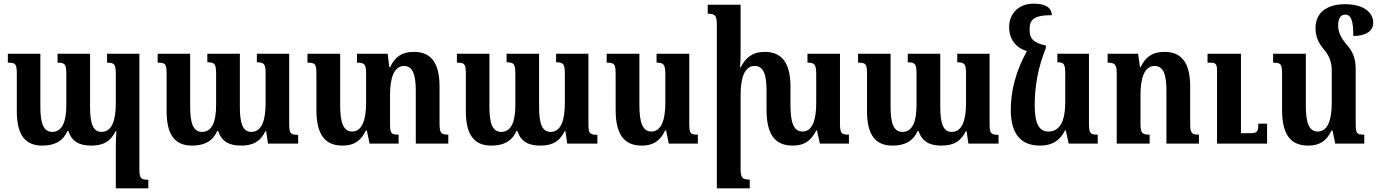

<svg xmlns="http://www.w3.org/2000/svg" viewBox="-20 -786 7537 1051"><path d="M566 -492V-443C607 -443 614 -434 614 -380V-222C614 -128 593 -64 536 -64C489 -64 473 -110 473 -201V-492H295V-443C336 -443 343 -435 343 -378V-210C343 -121 321 -64 266 -64C217 -64 201 -113 201 -201V-492H23V-443C65 -443 72 -437 72 -381V-177C72 -45 120 11 211 11C275 11 323 -10 349 -69H354C373 -11 415 11 479 11C549 11 586 -14 613 -68H617C616 -43 614 -19 614 5V245H792V198C748 198 743 188 743 137V-492Z M1386 -492V-445C1427 -445 1434 -435 1434 -381V-222C1434 -128 1413 -64 1356 -64C1309 -64 1293 -110 1293 -201V-492H1115V-445C1156 -445 1163 -436 1163 -379V-210C1163 -121 1141 -64 1086 -64C1037 -64 1021 -113 1021 -201V-492H843V-443C885 -443 892 -437 892 -381V-177C892 -45 940 11 1031 11C1095 11 1143 -10 1169 -69H1174C1193 -11 1235 11 1299 11C1369 11 1406 -14 1433 -68H1437L1447 0H1612V-48C1568 -48 1563 -58 1563 -109V-492Z M2386 -115V-312C2386 -444 2338 -502 2246 -502C2178 -502 2142 -474 2116 -419H2111L2102 -492H1934V-443C1977 -443 1984 -434 1984 -381V-224C1984 -133 1964 -66 1907 -66C1858 -66 1842 -120 1842 -209V-492H1663V-443C1706 -443 1712 -436 1712 -378V-185C1712 -49 1759 11 1855 11C1916 11 1955 -13 1983 -72H1988L2003 0H2162V-49C2121 -49 2115 -55 2115 -111V-267C2115 -359 2137 -425 2192 -425C2241 -425 2256 -373 2256 -288V0H2434V-49C2393 -49 2386 -57 2386 -115Z M3024 -492V-445C3065 -445 3072 -435 3072 -381V-222C3072 -128 3051 -64 2994 -64C2947 -64 2931 -110 2931 -201V-492H2753V-445C2794 -445 2801 -436 2801 -379V-210C2801 -121 2779 -64 2724 -64C2675 -64 2659 -113 2659 -201V-492H2481V-443C2523 -443 2530 -437 2530 -381V-177C2530 -45 2578 11 2669 11C2733 11 2781 -10 2807 -69H2812C2831 -11 2873 11 2937 11C3007 11 3044 -14 3071 -68H3075L3085 0H3250V-48C3206 -48 3201 -58 3201 -109V-492Z M3493 11C3554 11 3593 -13 3621 -72H3626L3641 0H3800V-49C3759 -49 3753 -55 3753 -111V-492H3574V-443C3612 -443 3622 -435 3622 -379V-224C3622 -133 3602 -66 3545 -66C3496 -66 3480 -120 3480 -209V-492H3301V-443C3344 -443 3350 -436 3350 -378V-185C3350 -49 3397 11 3493 11Z M4578 -111V-492H4400V-443C4438 -443 4448 -435 4448 -379V-224C4448 -133 4429 -66 4372 -66C4324 -66 4307 -118 4307 -209V-312C4307 -444 4258 -502 4166 -502C4098 -502 4061 -469 4035 -418H4031C4033 -441 4034 -467 4034 -492V-760H3854V-711C3894 -711 3904 -702 3904 -649V245H4084V197C4042 197 4034 188 4034 134V-267C4034 -360 4056 -425 4111 -425C4161 -425 4176 -375 4176 -288V-185C4176 -49 4223 11 4319 11C4380 11 4419 -13 4448 -72H4452L4468 0H4627V-49C4586 -49 4578 -55 4578 -111Z M5220 -492V-445C5261 -445 5268 -435 5268 -381V-222C5268 -128 5247 -64 5190 -64C5143 -64 5127 -110 5127 -201V-492H4949V-445C4990 -445 4997 -436 4997 -379V-210C4997 -121 4975 -64 4920 -64C4871 -64 4855 -113 4855 -201V-492H4677V-443C4719 -443 4726 -437 4726 -381V-177C4726 -45 4774 11 4865 11C4929 11 4977 -10 5003 -69H5008C5027 -11 5069 11 5133 11C5203 11 5240 -14 5267 -68H5271L5281 0H5446V-48C5402 -48 5397 -58 5397 -109V-492Z M5673 11C5736 11 5780 -13 5810 -72H5814L5830 0H5989V-49C5948 -49 5941 -55 5941 -111V-492H5768V-445C5804 -445 5811 -437 5811 -381V-224C5811 -130 5785 -66 5719 -66C5666 -66 5644 -113 5644 -209C5644 -315 5662 -416 5705 -523V-537C5633 -551 5616 -579 5616 -623C5616 -675 5633 -703 5738 -703C5736 -743 5705 -766 5639 -766C5551 -766 5504 -707 5504 -637C5504 -572 5540 -525 5601 -506C5540 -396 5513 -287 5513 -185C5513 -49 5571 11 5673 11Z M6543 -49C6501 -49 6495 -57 6495 -115V-312C6495 -444 6447 -502 6355 -502C6287 -502 6251 -474 6224 -419H6220L6210 -492H6043V-443C6083 -443 6093 -434 6093 -381V0H6273V-49C6231 -49 6223 -57 6223 -112V-267C6223 -359 6245 -425 6300 -425C6350 -425 6365 -375 6365 -288V0H6543ZM6916 -109H6868C6868 -63 6861 -57 6822 -57H6773V-492H6590V-443H6602C6636 -443 6642 -437 6642 -396V0H6916Z M7401 -111V-408C7401 -467 7385 -506 7348 -546C7319 -582 7305 -611 7305 -646C7305 -683 7317 -706 7344 -706C7376 -706 7388 -672 7388 -589C7454 -589 7497 -615 7497 -661C7497 -717 7446 -763 7343 -763C7253 -763 7181 -725 7181 -631C7181 -590 7195 -552 7229 -513C7257 -480 7270 -443 7270 -401V-224C7270 -133 7250 -66 7193 -66C7144 -66 7128 -118 7128 -209V-492H6949V-443C6992 -443 6998 -436 6998 -378V-185C6998 -49 7045 11 7141 11C7202 11 7241 -13 7269 -72H7274L7289 0H7448V-49C7407 -49 7401 -55 7401 -111Z"/></svg>

Font: Noto Serif Armenian Condensed
Style: Bold
Weight: 700
Width: 3
Designer: Monotype Design Team
Foundry: Monotype Imaging Inc.
Version: Version 2.008